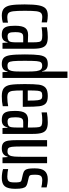

<svg xmlns="http://www.w3.org/2000/svg" viewBox="682 -1466 791 2196"><g transform="rotate(90 1078.0 -367.5)"><path d="M30 -253Q30 -360 41 -416Q52 -472 78.5 -495Q105 -518 157 -518Q195 -518 236 -509V-448Q196 -455 175 -455Q143 -455 128 -440.5Q113 -426 108 -386Q103 -346 103 -257Q103 -163 108.5 -122.5Q114 -82 129 -68.5Q144 -55 178 -55Q207 -55 239 -63V-4Q199 8 158 8Q102 8 75 -18Q48 -44 39 -97.5Q30 -151 30 -253Z M274 -144Q274 -226 298.5 -259.5Q323 -293 380 -293Q404 -293 464 -290V-337Q464 -395 459 -417.5Q454 -440 438 -447.5Q422 -455 382 -455Q334 -455 291 -447V-508Q348 -518 404 -518Q455 -518 483.5 -503.5Q512 -489 524.5 -452.5Q537 -416 537 -348V0H470L466 -58H461Q451 8 379 8Q337 8 315 -6Q293 -20 283.5 -52Q274 -84 274 -144ZM461 -107Q464 -129 464 -168V-201V-237H402Q382 -237 370.5 -230.5Q359 -224 353 -204.5Q347 -185 347 -147Q347 -96 356.5 -77Q366 -58 397 -58Q424 -58 440.5 -67.5Q457 -77 461 -107Z M602 -256Q602 -367 610 -420.5Q618 -474 640.5 -496Q663 -518 711 -518Q748 -518 768 -502Q788 -486 793 -453H798V-743H871V0H805L801 -58H796Q789 -20 767 -6Q745 8 712 8Q665 8 642 -13Q619 -34 610.5 -88.5Q602 -143 602 -256ZM791 -106Q796 -128 797 -162.5Q798 -197 798 -267Q798 -353 793 -388Q787 -426 773 -440Q759 -454 732 -454Q705 -454 693.5 -441Q682 -428 678.5 -389Q675 -350 675 -255Q675 -160 679 -121Q683 -82 694.5 -69.5Q706 -57 735 -57Q759 -57 772 -68Q785 -79 791 -106Z M1201 -232H1014Q1014 -151 1019 -116Q1024 -81 1040.5 -68Q1057 -55 1095 -55Q1115 -55 1146.5 -58Q1178 -61 1194 -65V-3Q1145 8 1079 8Q1016 8 987 -16Q958 -40 949.5 -92.5Q941 -145 941 -254Q941 -366 948 -417Q955 -468 983.5 -493Q1012 -518 1078 -518Q1137 -518 1162.5 -495Q1188 -472 1194.5 -421Q1201 -370 1201 -255ZM1014 -289H1130V-304Q1130 -374 1125.5 -405Q1121 -436 1110 -445.5Q1099 -455 1075 -455Q1045 -455 1033 -445Q1021 -435 1017.5 -402.5Q1014 -370 1014 -289Z M1248 -144Q1248 -226 1272.5 -259.5Q1297 -293 1354 -293Q1378 -293 1438 -290V-337Q1438 -395 1433 -417.5Q1428 -440 1412 -447.5Q1396 -455 1356 -455Q1308 -455 1265 -447V-508Q1322 -518 1378 -518Q1429 -518 1457.5 -503.5Q1486 -489 1498.5 -452.5Q1511 -416 1511 -348V0H1444L1440 -58H1435Q1425 8 1353 8Q1311 8 1289 -6Q1267 -20 1257.5 -52Q1248 -84 1248 -144ZM1435 -107Q1438 -129 1438 -168V-201V-237H1376Q1356 -237 1344.5 -230.5Q1333 -224 1327 -204.5Q1321 -185 1321 -147Q1321 -96 1330.5 -77Q1340 -58 1371 -58Q1398 -58 1414.5 -67.5Q1431 -77 1435 -107Z M1582 -176V-510H1655V-205Q1655 -136 1659 -106.5Q1663 -77 1674.5 -67Q1686 -57 1712 -57Q1741 -57 1754 -77Q1767 -97 1770 -135.5Q1773 -174 1773 -257V-510H1846V0H1780L1776 -59H1771Q1755 8 1677 8Q1636 8 1615.5 -9Q1595 -26 1588.5 -64Q1582 -102 1582 -176Z M1913 -7V-65Q1922 -62 1950 -58.5Q1978 -55 1998 -55Q2027 -55 2041.5 -63Q2056 -71 2061 -88.5Q2066 -106 2066 -139Q2066 -174 2063 -190Q2060 -206 2053 -211.5Q2046 -217 2031 -220L1970 -234Q1942 -241 1928.5 -255Q1915 -269 1910 -295Q1905 -321 1905 -369Q1905 -450 1936 -484Q1967 -518 2030 -518Q2053 -518 2079.5 -514Q2106 -510 2123 -505V-444Q2108 -448 2084.5 -451.5Q2061 -455 2041 -455Q2006 -455 1992 -438.5Q1978 -422 1978 -375Q1978 -342 1980.5 -328.5Q1983 -315 1989.5 -309.5Q1996 -304 2012 -300L2075 -285Q2099 -279 2112 -267.5Q2125 -256 2132 -228Q2139 -200 2139 -146Q2139 -63 2111 -27.5Q2083 8 2015 8Q1986 8 1957 3.5Q1928 -1 1913 -7Z"/></g></svg>

Font: Saira Ultra Condensed Medium
Style: Regular
Weight: 500
Width: 1
Designer: Hector Gatti with collaboration of the Omnibus-Type team
Foundry: Omnibus-Type
Version: Version 1.001; ttfautohint (v1.8)